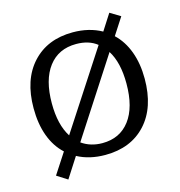

<svg xmlns="http://www.w3.org/2000/svg" viewBox="-94 -620 723 773"><g transform="rotate(-15 267.5 -234.0)"><path d="M53 41 109 -45Q73 -78 54.5 -128.5Q36 -179 36 -244Q36 -363 98.5 -431Q161 -499 267 -499Q335 -499 387 -470L430 -537L473 -511L427 -440Q462 -407 480.5 -357Q499 -307 499 -244Q499 -124 436.5 -56Q374 12 267 12Q201 12 151 -15L97 69ZM355 -423Q321 -450 268 -450Q194 -450 153 -396Q112 -342 112 -244Q112 -155 146 -102ZM423 -244Q423 -332 390 -384L182 -63Q219 -37 268 -37Q341 -37 382 -91Q423 -145 423 -244Z"/></g></svg>

Font: Maitree
Style: Regular
Weight: 400
Designer: CadsonDemak Team
Foundry: CadsonDemak
Version: Version 1.000